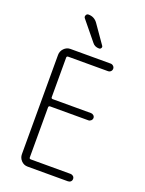

<svg xmlns="http://www.w3.org/2000/svg" viewBox="-174 -1037 848 1120"><g transform="rotate(20 250.0 -477.5)"><path d="M174.8 -955.1Q210.9 -955.1 232.4 -924.8L311.5 -811.5Q316.4 -804.7 312 -797.4Q307.6 -790 299.8 -790Q272.5 -790 257.8 -809.6L162.1 -926.8Q155.3 -934.6 159.7 -944.8Q164.1 -955.1 174.8 -955.1ZM143.6 0Q120.1 0 104 -17.1Q87.9 -34.2 87.9 -56.6V-672.9Q87.9 -696.3 104.5 -713.4Q121.1 -730.5 143.6 -730.5H393.6Q403.3 -730.5 410.6 -723.6Q418 -716.8 418 -707Q418 -697.3 411.1 -690.4Q404.3 -683.6 393.6 -683.6H147.5Q138.7 -683.6 137.7 -675.8V-428.7Q137.7 -419.9 147.5 -419.9H384.8Q393.6 -419.9 400.9 -413.6Q408.2 -407.2 408.2 -397.9Q408.2 -388.7 400.9 -381.8Q393.6 -375 384.8 -375H147.5Q138.7 -375 137.7 -366.2V-54.7Q137.7 -45.9 147.5 -45.9H393.6Q403.3 -45.9 410.6 -39.6Q418 -33.2 418 -22.9Q418 -12.7 411.1 -6.3Q404.3 0 393.6 0Z"/></g></svg>

Font: Rounded Mgen+ 2m light
Style: Regular
Weight: 200
Designer: [Source Han Sans]
Ryoko NISHIZUKA  (kana & ideographs); Paul D. Hunt (Latin, Greek & Cyrillic); Wenlong ZHANG  (bopomofo
Version: Version 1.059.20150602